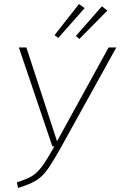

<svg xmlns="http://www.w3.org/2000/svg" viewBox="-20 -916 593 946"><path d="M281 -191Q238 -114 212.5 -79Q187 -44 156 -25.5Q125 -7 69 10L63 -18Q110 -32 136 -47.5Q162 -63 186.5 -95.5Q211 -128 248 -195H238L73 -682H110L261 -220L515 -682H553ZM397 -876 267 -729 249 -743 369 -896ZM509 -864 371 -724 354 -739 482 -885Z"/></svg>

Font: FiraGO UltraLight
Style: Italic
Weight: 200
Italic angle: -8°
Designer: bBox Type GmbH
Foundry: bBox Type GmbH
Version: Version 1.001